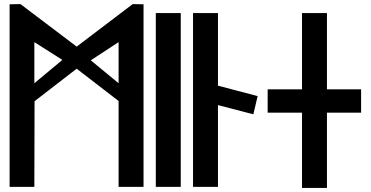

<svg xmlns="http://www.w3.org/2000/svg" viewBox="-20 -924 1816 939"><path d="M148 -517V-718L285 -631ZM424 -629 560 -718V-517ZM682 -10V-903L629 -904L355 -696L80 -904L27 -903V-10H148L149 -429L355 -588L560 -430V-10Z M864 -10V-860H742V-10Z M1046 -10V-410L1219 -365L1240 -454L1046 -505V-860H924V-10Z M1457 -487H1289V-373H1457V-5H1579V-373H1746V-487H1579V-860H1457Z"/></svg>

Font: Ny Stormning
Style: Fi
Weight: 300
Designer: Robert Jablonski, Mew Too
Foundry: Cannot Into Space Fonts
Version: Version 0.90